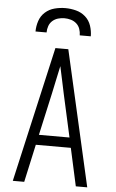

<svg xmlns="http://www.w3.org/2000/svg" viewBox="-62 -997 625 1038"><g transform="rotate(5 250.0 -477.5)"><path d="M48 0 215 -735H285L452 0H390L345 -205H155L110 0ZM333 -260 282 -490Q274 -528 266 -565.5Q258 -603 250 -640Q242 -603 234 -565.5Q226 -528 218 -490L167 -260ZM100 -815Q100 -844 109.5 -872.5Q119 -901 141 -920.5Q163 -940 192 -947.5Q221 -955 250 -955Q279 -955 308 -947.5Q337 -940 359 -920.5Q381 -901 390.5 -872.5Q400 -844 400 -815H340Q340 -833 334 -850Q328 -867 315 -878.5Q302 -890 285 -895Q268 -900 250 -900Q232 -900 215 -895Q198 -890 185 -878.5Q172 -867 166 -850Q160 -833 160 -815Z"/></g></svg>

Font: Iosevka SS18 Light
Style: Regular
Weight: 300
Monospace: yes
Designer: Belleve Invis
Foundry: Belleve Invis
Version: Version 25.1.1; ttfautohint (v1.8.4)